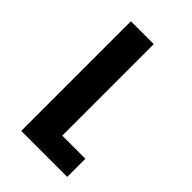

<svg xmlns="http://www.w3.org/2000/svg" viewBox="-164 -569 629 629"><g transform="rotate(45 151.0 -254.0)"><path d="M58 -508H164V-84H271V0H58Z"/></g></svg>

Font: LT Superior Semi-bold
Style: Regular
Weight: 600
Designer: Daniel Lyons
Foundry: LyonsType
Version: Version 1.0